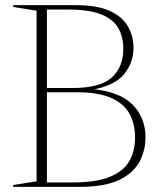

<svg xmlns="http://www.w3.org/2000/svg" viewBox="-20 -725 630 745"><path d="M137.5 -688 147 -705H274.5Q356.5 -705 405.2 -683Q454 -661 476 -623.2Q498 -585.5 498 -539Q498 -482 461.5 -437.2Q425 -392.5 334 -376V-380Q444 -370 494.2 -319.2Q544.5 -268.5 544.5 -192.5Q544.5 -138.5 519.8 -94.8Q495 -51 439.5 -25.5Q384 0 291.5 0H147L135.5 -17H260.5Q351.5 -17 404.8 -38.2Q458 -59.5 481 -98.5Q504 -137.5 504 -191.5Q504 -246 481.5 -285.2Q459 -324.5 409.5 -345.8Q360 -367 277.5 -367H136L137.5 -383.5H261Q368.5 -383.5 413.5 -424.2Q458.5 -465 458.5 -535.5Q458.5 -583 438.2 -617.2Q418 -651.5 371 -669.8Q324 -688 243.5 -688ZM31 0V-7L122 -21.5V-683.5L31.5 -698V-705H162V0Z"/></svg>

Font: Newsreader 60pt ExtraLight
Style: Regular
Weight: 250
Designer: Hugues Gentile
Foundry: Production Type
Version: Version 1.003